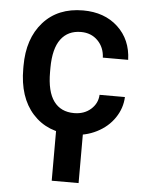

<svg xmlns="http://www.w3.org/2000/svg" viewBox="-54 -581 630 844"><g transform="rotate(5 261.5 -159.0)"><path d="M38.6 0ZM277.8 -85Q322.3 -85 351.6 -110.8Q380.9 -136.7 382.8 -174.8H494.6Q492.7 -125.5 463.9 -82.8Q435.1 -40 385.7 -15.1Q336.4 9.8 279.3 9.8Q168.5 9.8 103.5 -62Q38.6 -133.8 38.6 -260.3V-272.5Q38.6 -393.1 103 -465.6Q167.5 -538.1 278.8 -538.1Q373 -538.1 432.4 -483.2Q491.7 -428.2 494.6 -338.9H382.8Q380.9 -384.3 351.8 -413.6Q322.8 -442.9 277.8 -442.9Q220.2 -442.9 189 -401.1Q157.7 -359.4 157.2 -274.4V-255.4Q157.2 -169.4 188.2 -127.2Q219.2 -85 277.8 -85ZM324.7 219.7H206.1V-43.5H324.7Z"/></g></svg>

Font: Roboto-o Medium
Style: Regular
Weight: 500
Designer: Google
Version: Version 2.134; 2016; ttfautohint (v1.6)